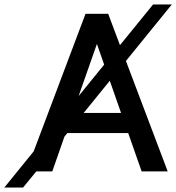

<svg xmlns="http://www.w3.org/2000/svg" viewBox="-108 -773 795 866"><path d="M667 -752.9H582.5L433.1 -569.3L379.9 -710.9H277.8L43.9 -90.3L-88.4 72.8H-3.9L55.7 0H127.9L182.6 -156.7L195.8 -172.9H470.2L530.8 0H648.4L460 -498ZM269.5 -263.7 387.2 -408.7 438 -263.7ZM246.6 -339.8 329.1 -574.7 361.8 -481.4Z"/></svg>

Font: Bert Sans Medium
Style: Regular
Weight: 500
Designer: Christian Robertson (Google), Cristiano Sobral
Foundry: Google, Cristiano Sobral
Version: Version 3.101